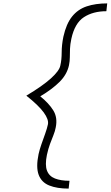

<svg xmlns="http://www.w3.org/2000/svg" viewBox="-20 -965 651 1130"><path d="M384 145Q315 145 269.5 126.5Q224 108 207.5 63.5Q191 19 207 -58Q213 -85 224 -116.5Q235 -148 246 -178.5Q257 -209 262 -233Q268 -261 237.5 -303Q207 -345 135 -402Q229 -458 279 -503Q329 -548 335 -579Q343 -613 343 -656.5Q343 -700 353 -749Q370 -825 404 -867.5Q438 -910 490 -927.5Q542 -945 611 -945L606 -899Q528 -899 474 -864Q420 -829 400 -737Q393 -704 392 -678Q391 -652 391 -628.5Q391 -605 386 -581Q374 -526 330 -482.5Q286 -439 217 -398Q267 -358 293.5 -315.5Q320 -273 308 -215Q304 -193 294.5 -169.5Q285 -146 274.5 -118Q264 -90 256 -53Q244 6 256.5 39Q269 72 303.5 85.5Q338 99 389 99Z"/></svg>

Font: Victor Mono Thin
Style: Italic
Weight: 100
Italic angle: -12°
Monospace: yes
Designer: Rune Bjørnerås
Version: Version 1.561;gftools[0.9.30]